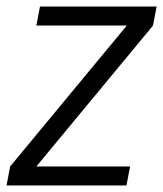

<svg xmlns="http://www.w3.org/2000/svg" viewBox="-33 -566 498 586"><path d="M445 -546 434 -488 78 -58H364L353 0H-13L-2 -58L354 -488H78L89 -546Z"/></svg>

Font: Poppins Light
Style: Italic
Weight: 300
Italic angle: -10°
Designer: Ninad Kale (Devanagari), Jonny Pinhorn (Latin)
Foundry: Indian Type Foundry
Version: Version 3.200;PS 1.000;hotconv 16.6.54;makeotf.lib2.5.65590